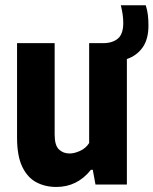

<svg xmlns="http://www.w3.org/2000/svg" viewBox="-20 -714 594 743"><path d="M198 9.5Q155 9.5 120.8 -8.5Q86.5 -26.5 66.2 -68.5Q46 -110.5 46 -181.5V-547H191.5V-193.5Q191.5 -151.5 208 -135.8Q224.5 -120 249.5 -120Q267 -120 289.2 -129.8Q311.5 -139.5 325 -160.5V-547H379Q415 -547 436 -564.5Q457 -582 457 -625Q457 -657 447.5 -693.5H544Q550 -675.5 552.2 -656.5Q554.5 -637.5 554.5 -616Q554.5 -562 531.8 -530.2Q509 -498.5 471 -485.5V0H349.5L339 -57H332Q279 9.5 198 9.5Z"/></svg>

Font: Encode Sans Condensed Condensed
Style: Bold
Weight: 700
Width: 3
Designer: Multiple Designers
Foundry: Impallari Type
Version: Version 3.000; ttfautohint (v1.8.3) -l 8 -r 50 -G 200 -x 14 